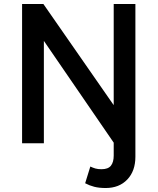

<svg xmlns="http://www.w3.org/2000/svg" viewBox="-20 -720 792 965"><path d="M511 225Q478.5 225 454 218.8Q429.5 212.5 408 201L434 117Q446.5 123 459.2 126.8Q472 130.5 490 130.5Q523.5 130.5 537.5 112.8Q551.5 95 551.5 62V-3L200.5 -514.5V0H91V-700H198L551.5 -191.5V-700H660.5V67.5Q660.5 139.5 619.8 182.2Q579 225 511 225Z"/></svg>

Font: Geologica
Style: Regular
Weight: 400
Designer: Sindre Bremnes, Frode Helland
Foundry: Monokrom Skriftforlag AS
Version: Version 1.010; ttfautohint (v1.8.4.7-5d5b);gftools[0.9.28]